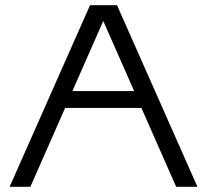

<svg xmlns="http://www.w3.org/2000/svg" viewBox="-20 -720 798 740"><path d="M659 0H741L431 -700H327L17 0H97L231 -304H525ZM259 -369 378 -639 497 -369Z"/></svg>

Font: Absans
Style: Regular
Weight: 400
Designer: Valerio Monopoli
Version: Version 1.200;Glyphs 3.2 (3217)